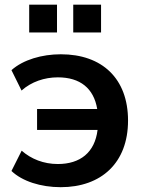

<svg xmlns="http://www.w3.org/2000/svg" viewBox="-20 -778 607 809"><path d="M235.8 10.7C406.2 10.7 519.5 -91.3 519.5 -270C519.5 -447.3 410.2 -549.3 236.3 -549.3C156.7 -549.3 77.6 -526.4 28.3 -482.4L70.8 -396.5C112.3 -433.6 167.5 -452.1 223.6 -452.1C317.9 -452.1 375 -405.8 389.6 -318.8H136.2V-230.5H391.1C379.4 -135.3 317.9 -86.9 223.6 -86.9C164.1 -86.9 111.3 -107.9 71.3 -143.1L28.3 -57.6C73.7 -14.2 151.9 10.7 235.8 10.7ZM405.8 -641.1V-758.3H288.6V-641.1ZM220.2 -641.1V-758.3H103V-641.1Z"/></svg>

Font: Winston SemiBold
Style: Regular
Weight: 600
Designer: Vernon Adams, Kim Jin-seong, David Berlow, Cristiano Sobral
Foundry: The Winston Project Authors
Version: Version 3.004